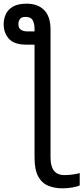

<svg xmlns="http://www.w3.org/2000/svg" viewBox="-28 -785 454 1045"><path d="M117 -765Q178 -765 212.5 -730Q247 -695 247 -624V72Q247 120 265.5 144Q284 168 324 168Q346 168 369.5 164.5Q393 161 406 157V224Q392 231 365 235.5Q338 240 312 240Q268 240 233.5 225.5Q199 211 179.5 174.5Q160 138 160 73V-542H115Q50 -542 21 -573.5Q-8 -605 -8 -654Q-8 -682 3.5 -707.5Q15 -733 42.5 -749Q70 -765 117 -765ZM111 -693Q89 -693 80.5 -681Q72 -669 72 -654Q72 -632 86 -623Q100 -614 121 -614H160V-627Q160 -656 150 -674.5Q140 -693 111 -693Z"/></svg>

Font: Noto IKEA Latin
Style: Regular
Weight: 400
Designer: Monotype Design Team
Foundry: Monotype Imaging Inc.
Version: Version 1.0